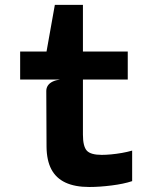

<svg xmlns="http://www.w3.org/2000/svg" viewBox="-20 -757 640 786"><path d="M345.5 8.5Q287 8.5 248.2 -9.5Q209.5 -27.5 190.2 -64Q171 -100.5 170.5 -156.5L169.5 -384.5Q169.5 -397 176 -406.8Q182.5 -416.5 195.2 -422.8Q208 -429 226 -431.5L169.5 -524V-540.5L204.5 -737H319.5V-206Q319.5 -158 335.2 -140.5Q351 -123 396.5 -123Q413.5 -123 435.2 -125Q457 -127 479.5 -131Q502 -135 521 -140.5V-15.5Q486.5 -4 437 2.2Q387.5 8.5 345.5 8.5ZM62.5 -431.5V-546H503V-431.5Z"/></svg>

Font: Spline Sans Mono
Style: Regular
Weight: 400
Monospace: yes
Designer: Eben Sorkin, Mirko Velimirovic
Foundry: Sorkin Type
Version: Version 1.004